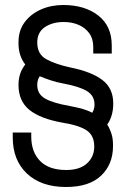

<svg xmlns="http://www.w3.org/2000/svg" viewBox="-20 -734 514 768"><path d="M31 -184V-204H105V-188Q105 -126 140.5 -90Q176 -54 245 -54Q299 -54 328 -80.5Q357 -107 357 -148Q357 -191 328 -211.5Q299 -232 232 -243Q141 -259 97.5 -294.5Q54 -330 54 -394Q54 -418 60.5 -438Q67 -458 81 -476Q54 -511 54 -560V-565Q54 -612 78.5 -645Q103 -678 143.5 -696Q184 -714 233 -714Q319 -714 373 -672Q427 -630 427 -552V-520H353V-546Q353 -579 337 -601Q321 -623 294.5 -634.5Q268 -646 235 -646Q190 -646 159.5 -625.5Q129 -605 129 -564Q129 -517 165.5 -497Q202 -477 262 -464Q346 -447 389.5 -414Q433 -381 433 -320Q433 -270 409 -236Q420 -218 426 -198.5Q432 -179 432 -156V-149Q432 -77 384.5 -31.5Q337 14 244 14Q145 14 88 -39.5Q31 -93 31 -184ZM358 -316Q358 -351 328 -369.5Q298 -388 233 -400Q206 -405 182 -413Q158 -421 139 -429Q129 -415 129 -394Q129 -358 160 -340Q191 -322 259 -310Q291 -304 311.5 -298Q332 -292 349 -283Q353 -290 355.5 -297.5Q358 -305 358 -316Z"/></svg>

Font: Space Grotesk Frontify
Style: Regular
Weight: 400
Designer: Florian Karsten
Version: Version 2.000